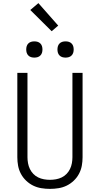

<svg xmlns="http://www.w3.org/2000/svg" viewBox="-20 -1202 640 1230"><path d="M300 8Q272 8 244.5 3.5Q217 -1 192.5 -13Q168 -25 147.5 -44.5Q127 -64 114 -88.5Q101 -113 96 -140Q91 -167 91 -195V-735H156V-195Q156 -176 159.5 -156.5Q163 -137 171.5 -119.5Q180 -102 193.5 -88Q207 -74 224.5 -65.5Q242 -57 261.5 -53.5Q281 -50 300 -50Q319 -50 338.5 -53.5Q358 -57 375.5 -65.5Q393 -74 406.5 -88Q420 -102 428.5 -119.5Q437 -137 440.5 -156.5Q444 -176 444 -195V-735H509V-195Q509 -167 504 -140Q499 -113 486 -88.5Q473 -64 452.5 -44.5Q432 -25 407.5 -13Q383 -1 355.5 3.5Q328 8 300 8ZM400 -833Q389 -833 379 -836Q369 -839 361.5 -846.5Q354 -854 351 -864Q348 -874 348 -885Q348 -896 351 -906Q354 -916 361.5 -923.5Q369 -931 379 -934Q389 -937 400 -937Q411 -937 421 -934Q431 -931 438.5 -923.5Q446 -916 449 -906Q452 -896 452 -885Q452 -874 449 -864Q446 -854 438.5 -846.5Q431 -839 421 -836Q411 -833 400 -833ZM200 -833Q189 -833 179 -836Q169 -839 161.5 -846.5Q154 -854 151 -864Q148 -874 148 -885Q148 -896 151 -906Q154 -916 161.5 -923.5Q169 -931 179 -934Q189 -937 200 -937Q211 -937 221 -934Q231 -931 238.5 -923.5Q246 -916 249 -906Q252 -896 252 -885Q252 -874 249 -864Q246 -854 238.5 -846.5Q231 -839 221 -836Q211 -833 200 -833ZM311 -1002 174 -1138 226 -1182 353 -1038Z"/></svg>

Font: Iosevka Custom Light Extended
Style: Regular
Weight: 300
Width: 7
Monospace: yes
Designer: Belleve Invis
Foundry: Belleve Invis
Version: Version 11.2.4; ttfautohint (v1.8.4)